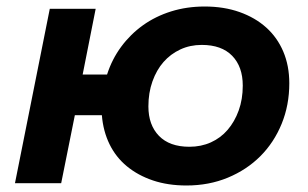

<svg xmlns="http://www.w3.org/2000/svg" viewBox="-20 -563 945 590"><path d="M133 -536H274L234 -334H309Q324 -381 352.5 -419.5Q381 -458 419.5 -485.5Q458 -513 506 -528Q554 -543 609 -543Q668 -543 716 -526Q764 -509 798 -478.5Q832 -448 850.5 -404.5Q869 -361 869 -307Q869 -240 845.5 -182.5Q822 -125 780 -83Q738 -41 680 -17Q622 7 553 7Q496 7 450 -8.5Q404 -24 370 -52Q336 -80 316.5 -120Q297 -160 293 -209H210L168 0H26ZM562 -112Q598 -112 628 -125.5Q658 -139 679.5 -164Q701 -189 713.5 -223.5Q726 -258 726 -300Q726 -358 693.5 -391.5Q661 -425 600 -425Q564 -425 534 -411Q504 -397 482.5 -372.5Q461 -348 448.5 -313Q436 -278 436 -236Q436 -179 468.5 -145.5Q501 -112 562 -112Z"/></svg>

Font: Argentum Sans Medium
Style: Italic
Weight: 500
Italic angle: -11°
Designer: Julieta Ulanovsky (font), Cristiano Sobral (main changes and remaster)
Foundry: Julieta Ulanovsky (font), Cristiano Sobral (main changes and remaster)
Version: Version 2.007;June 15, 2022;FontCreator 14.0.0.2814 64-bit; 